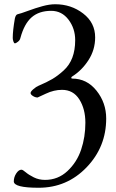

<svg xmlns="http://www.w3.org/2000/svg" viewBox="-20 -684 547 904"><path d="M162 200Q45 200 45 170Q45 150 56.5 132.5Q68 115 81 115Q87 115 101 127Q115 139 139 151Q163 163 192 163Q253 163 297.5 121.5Q342 80 362 20.5Q382 -39 382 -106Q382 -171 353.5 -216Q325 -261 272 -261Q234 -261 196 -243Q158 -225 157 -225Q146 -225 135 -232Q124 -239 124 -246Q124 -253 137.5 -264.5Q151 -276 161 -280Q201 -297 226.5 -312Q252 -327 279.5 -352Q307 -377 320.5 -412.5Q334 -448 334 -495Q334 -550 302.5 -591.5Q271 -633 221 -633Q164 -633 129 -602.5Q94 -572 76 -505Q74 -495 64.5 -487.5Q55 -480 50 -480Q46 -480 43 -489Q40 -498 40 -505Q40 -540 50 -597Q54 -615 63 -617Q77 -620 112 -633Q147 -646 180 -655Q213 -664 240 -664Q315 -664 371.5 -620.5Q428 -577 428 -508Q428 -450 397 -401.5Q366 -353 320 -324Q318 -323 316.5 -320.5Q315 -318 316 -316Q317 -314 320 -314Q389 -314 434.5 -257Q480 -200 480 -126Q480 8 387.5 104Q295 200 162 200Z"/></svg>

Font: EB Garamond SC 12
Style: Regular
Weight: 400
Version: Version 0.016 ; ttfautohint (v0.97) -l 8 -r 50 -G 200 -x 0 -